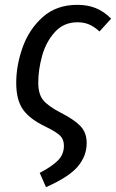

<svg xmlns="http://www.w3.org/2000/svg" viewBox="-20 -558 479 793"><path d="M144 156Q194 130 219 105Q244 80 244 44Q244 18 228.5 2.5Q213 -13 168 -35Q103 -66 75 -105.5Q47 -145 47 -216Q47 -288 73.5 -362.5Q100 -437 156.5 -487.5Q213 -538 299 -538Q342 -538 375.5 -524.5Q409 -511 439 -481L391 -428Q369 -448 348 -457Q327 -466 300 -466Q243 -466 206.5 -425.5Q170 -385 154 -327.5Q138 -270 138 -216Q138 -170 158 -145Q178 -120 230 -93Q285 -65 311.5 -38Q338 -11 338 33Q338 86 301.5 129.5Q265 173 170 215Z"/></svg>

Font: Fira Sans Condensed
Style: Italic
Weight: 400
Width: 3
Italic angle: -8°
Designer: bBox Type GmbH & Carrois Corporate GbR & Edenspiekermann AG
Foundry: bBox Type GmbH & Carrois Corporate GbR & Edenspiekermann AG
Version: Version 4.301